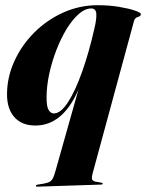

<svg xmlns="http://www.w3.org/2000/svg" viewBox="-20 -473 562 738"><path d="M124 244.5Q118 244.5 118 241.5Q118 237.5 125.5 236.5Q151.5 233 163.8 229Q176 225 182 214.5Q188 204 194 181.5L281.5 -128.5Q221.5 9.5 116 9.5Q64 9.5 35.5 -22.5Q7 -54.5 7 -110Q7 -175.5 34.8 -237Q62.5 -298.5 111 -347.2Q159.5 -396 222.5 -424.5Q285.5 -453 356 -453Q399 -453 436.8 -446.8Q474.5 -440.5 498 -432.5Q521.5 -424.5 521.5 -419Q521.5 -410.5 510 -407.8Q498.5 -405 495 -392L337.5 188Q331.5 209 333.8 216Q336 223 348.5 225.5L367 228.5Q375 230 375 233Q375 236.5 367.5 236.5ZM159 -98Q159 -63 167 -50Q175 -37 187 -37Q213.5 -37 241.8 -80.8Q270 -124.5 296.2 -198.8Q322.5 -273 343 -364Q351.5 -400 350.2 -420.2Q349 -440.5 330.5 -440.5Q307 -440.5 282.8 -419.2Q258.5 -398 236.2 -361.8Q214 -325.5 196.8 -280.8Q179.5 -236 169.2 -188.8Q159 -141.5 159 -98Z"/></svg>

Font: Fraunces 144pt
Style: Bold Italic
Weight: 700
Italic angle: -16°
Version: Version 1.000;[b76b70a41]